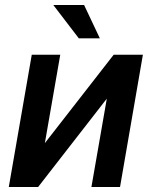

<svg xmlns="http://www.w3.org/2000/svg" viewBox="-20 -747 627 767"><path d="M434.1 -528.3H550.8L459.5 0H345.2L406.7 -353L132.3 0H15.1L106.9 -528.3H220.7L159.2 -175.3ZM378.9 -593.8H294.9L192.9 -727.1H315.9Z"/></svg>

Font: Roboto Mono Medium
Style: Italic
Weight: 500
Designer: Google
Version: Version 2.000985; 2015; ttfautohint (v1.3)